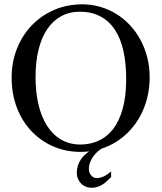

<svg xmlns="http://www.w3.org/2000/svg" viewBox="-20 -698 763 902"><path d="M502 133.8Q493.7 142.1 484.4 151.1Q475.1 160.2 464.1 167.5Q453.1 174.8 439.9 179.4Q426.8 184.1 410.6 184.1Q395 184.1 382.1 178.5Q369.1 172.9 360.1 163.3Q351.1 153.8 345.9 141.1Q340.8 128.4 340.8 114.3Q340.8 80.1 359.4 51.8Q372.6 31.2 398.9 13.2Q378.9 15.6 357.9 15.6Q290.5 15.6 231.7 -9.5Q172.9 -34.7 128.9 -80.6Q85 -126.5 59.8 -190.7Q34.7 -254.9 34.7 -333Q34.7 -407.2 60.1 -470.5Q85.4 -533.7 130.1 -579.8Q174.8 -626 235.4 -651.9Q295.9 -677.7 366.7 -677.7Q410.2 -677.7 450.4 -666Q490.7 -654.3 525.9 -632.8Q561 -611.3 589.8 -580.6Q618.7 -549.8 639.4 -511.7Q660.2 -473.6 671.6 -429.2Q683.1 -384.8 683.1 -335Q683.1 -285.2 671.9 -239.5Q660.6 -193.8 639.9 -155Q619.1 -116.2 589.8 -84.7Q560.5 -53.2 524.4 -30.8Q492.7 -11.2 456.5 0.5Q448.2 5.9 438.5 14.2Q428.2 23.4 418.9 35.9Q409.7 48.3 403.6 63.7Q397.5 79.1 397.5 97.2Q397.5 104 399.9 111.3Q402.3 118.7 407.2 124.8Q412.1 130.9 418.7 134.8Q425.3 138.7 434.1 138.7Q449.2 138.7 466.8 130.9Q484.4 123 502 106.9ZM572.8 -322.3Q573.2 -397.9 560.1 -457.5Q546.9 -517.1 519.8 -558.1Q492.7 -599.1 451.9 -620.8Q411.1 -642.6 356 -643.1Q306.2 -643.1 267.3 -621.8Q228.5 -600.6 201.7 -560.8Q174.8 -521 160.9 -464.1Q147 -407.2 147 -335.9Q147 -265.6 160.6 -207.5Q174.3 -149.4 200.7 -107.7Q227.1 -65.9 266.4 -42.7Q305.7 -19.5 356.9 -19Q404.3 -19 443.8 -37.1Q483.4 -55.2 512 -92.5Q540.5 -129.9 556.4 -187Q572.3 -244.1 572.8 -322.3Z"/></svg>

Font: Doulos SIL Eur
Style: Regular
Weight: 400
Designer: Walt Agee, Victor Gaultney, Peter Martin, Debbi Hosken, Becca Hirsbrunner
Foundry: SIL International
Version: Version 5.000